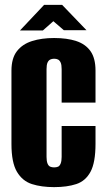

<svg xmlns="http://www.w3.org/2000/svg" viewBox="-20 -756 436 788"><path d="M202 12Q150 12 111 -0.5Q72 -13 49.5 -51Q27 -89 27 -165V-466Q27 -517 49.5 -546Q72 -575 111.5 -587.5Q151 -600 202 -600Q255 -600 293 -587.5Q331 -575 351.5 -546Q372 -517 372 -466V-335H233V-472Q233 -490 229 -499Q225 -508 218.5 -511.5Q212 -515 202 -515Q193 -515 186 -511.5Q179 -508 175 -499Q171 -490 171 -472V-112Q171 -95 175 -85Q179 -75 186 -72Q193 -69 202 -69Q212 -69 218.5 -72Q225 -75 229 -85Q233 -95 233 -112V-239H372V-166Q372 -89 351.5 -51Q331 -13 293 -0.5Q255 12 202 12ZM62 -631 161 -736H235L335 -632H242L199 -669L156 -631Z"/></svg>

Font: Alumni Sans ExtraBold
Style: Regular
Weight: 800
Designer: Robert E. Leuschke
Foundry: Robert E. Leuschke
Version: Version 1.018